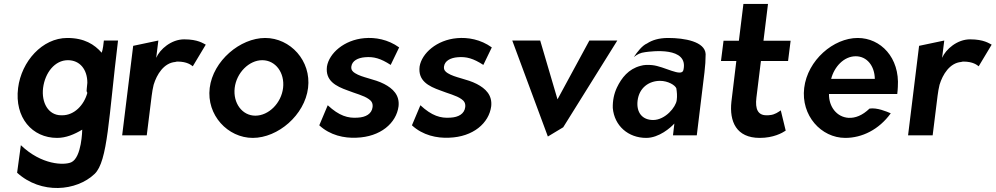

<svg xmlns="http://www.w3.org/2000/svg" viewBox="-20 -688 5061 976"><path d="M291 -102C225 -102 190 -167 199 -241C209 -319 259 -382 325 -382C386 -382 424 -335 424 -267C423 -257 422 -247 421 -237C420 -230 419 -223 424 -216C407 -153 357 -102 297 -102ZM461 196C528 132 532 -89 580 -482H508C507 -470 503 -435 497 -420C460 -462 409 -495 322 -495C195 -495 89 -376 72 -241C53 -90 144 13 270 13C316 13 358 -5 398 -29C398 -29 396 113 342 137C306 153 191 151 86 50L67 190C189 301 369 284 461 196Z M1026 -461C1013 -467 987 -488 916 -488C851 -488 793 -438 774 -394L785 -482L657 -455L601 0H726L751 -201C753 -220 757 -239 761 -257C777 -310 813 -368 871 -373C874 -374 878 -375 882 -375C932 -375 952 -357 960 -351Z M1173 -241C1182 -318 1246 -382 1313 -382C1381 -382 1428 -318 1419 -241C1410 -164 1346 -100 1278 -100C1211 -100 1164 -164 1173 -241ZM1046 -241C1029 -103 1138 13 1265 13C1393 13 1529 -103 1546 -241C1563 -379 1456 -495 1328 -495C1201 -495 1063 -379 1046 -241Z M1603 -51C1658 0 1730 15 1792 12C1914 8 1995 -62 2006 -148C2012 -205 1977 -238 1933 -261C1883 -287 1821 -293 1785 -316C1772 -324 1764 -333 1766 -350C1770 -379 1799 -394 1835 -397C1880 -401 1915 -391 1966 -358L2009 -447C1952 -488 1887 -499 1832 -494C1729 -485 1653 -417 1642 -350C1633 -278 1686 -250 1748 -228C1785 -213 1829 -203 1855 -184C1868 -175 1876 -164 1874 -144C1870 -109 1839 -92 1799 -90C1749 -86 1704 -99 1646 -153Z M2074 -51C2129 0 2201 15 2263 12C2385 8 2466 -62 2477 -148C2483 -205 2448 -238 2404 -261C2354 -287 2292 -293 2256 -316C2243 -324 2235 -333 2237 -350C2241 -379 2270 -394 2306 -397C2351 -401 2386 -391 2437 -358L2480 -447C2423 -488 2358 -499 2303 -494C2200 -485 2124 -417 2113 -350C2104 -278 2157 -250 2219 -228C2256 -213 2300 -203 2326 -184C2339 -175 2347 -164 2345 -144C2341 -109 2310 -92 2270 -90C2220 -86 2175 -99 2117 -153Z M2726 -482H2584L2765 6L2843 -41L3118 -482H2976L2814 -183Z M3269 -467C3245 -457 3220 -425 3202 -398C3220 -412 3235 -420 3260 -423C3290 -427 3482 -453 3454 -332C3445 -294 3357 -351 3295 -357C3273 -359 3255 -359 3235 -353C3175 -337 3140 -293 3116 -243C3101 -211 3094 -176 3095 -139C3103 -48 3174 13 3265 13C3330 13 3389 -39 3408 -60L3401 0H3522L3561 -320C3565 -353 3567 -383 3567 -413C3564 -477 3459 -495 3377 -495C3329 -495 3295 -484 3269 -467ZM3300 -78C3246 -78 3214 -115 3221 -176C3229 -243 3280 -277 3335 -277C3376 -277 3412 -255 3418 -239C3421 -221 3423 -200 3420 -179C3416 -144 3362 -78 3300 -78Z M3974 -24 3949 -127C3937 -119 3919 -105 3894 -103C3889 -102 3883 -102 3876 -102C3833 -102 3818 -133 3825 -191L3848 -378H3986L3999 -481H3861L3884 -668H3759L3736 -481H3658L3645 -378H3723L3698 -171C3687 -70 3723 13 3842 13C3912 13 3956 -12 3974 -24Z M4194 -210H4541C4542 -222 4544 -234 4544 -246C4554 -395 4457 -495 4340 -495C4217 -495 4085 -382 4068 -241C4051 -101 4154 13 4277 13C4362 13 4448 -29 4508 -112C4487 -121 4438 -142 4400 -136C4364 -101 4327 -87 4293 -89C4233 -93 4193 -146 4194 -210ZM4427 -287H4205C4221 -349 4270 -402 4330 -402C4387 -402 4426 -353 4427 -287Z M5021 -461C5008 -467 4982 -488 4911 -488C4846 -488 4788 -438 4769 -394L4780 -482L4652 -455L4596 0H4721L4746 -201C4748 -220 4752 -239 4756 -257C4772 -310 4808 -368 4866 -373C4869 -374 4873 -375 4877 -375C4927 -375 4947 -357 4955 -351Z"/></svg>

Font: Bluebird
Style: NrwObl
Weight: 400
Designer: Jasper
Foundry: Cannot Into Space Fonts
Version: Version 0.98